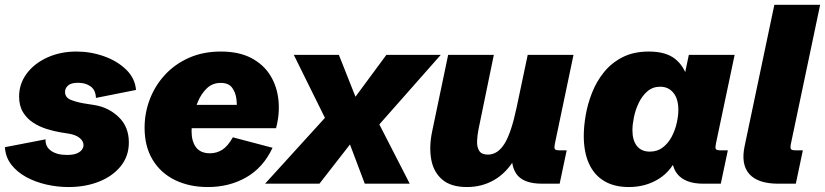

<svg xmlns="http://www.w3.org/2000/svg" viewBox="-26 -752 3377 786"><path d="M254.4 13.7Q208.5 13.7 163.6 3.4Q118.7 -6.8 81.1 -27.3Q43.5 -47.9 20 -78.4Q-3.4 -108.9 -5.9 -149.4L160.6 -181.6Q158.7 -152.3 182.6 -135Q206.5 -117.7 248 -117.7Q273.4 -117.7 288.1 -123.8Q302.7 -129.9 309.3 -139.2Q315.9 -148.4 315.9 -158.2Q315.9 -174.3 300 -187.3Q284.2 -200.2 253.9 -205.1L220.7 -210.4Q194.8 -214.8 165.5 -223.9Q136.2 -232.9 110.6 -249.3Q85 -265.6 68.6 -292Q52.2 -318.4 52.2 -356.9Q52.2 -409.2 83.5 -450.9Q114.7 -492.7 168 -516.8Q221.2 -541 287.1 -541Q345.2 -541 399.7 -521.7Q454.1 -502.4 490.5 -467Q526.9 -431.6 530.8 -383.8L366.7 -351.1Q365.7 -383.3 345 -398.2Q324.2 -413.1 293.9 -413.1Q264.2 -413.1 252.2 -401.6Q240.2 -390.1 240.2 -376Q240.2 -352.5 264.4 -343Q288.6 -333.5 318.4 -328.6L361.3 -321.8Q418.5 -312.5 460 -272.7Q501.5 -232.9 501.5 -168.9Q501.5 -113.3 468.8 -72.3Q436 -31.2 380.1 -8.8Q324.2 13.7 254.4 13.7Z M825.2 13.7Q749 13.7 690.4 -14.9Q631.8 -43.5 598.9 -97.9Q565.9 -152.3 565.9 -229Q565.9 -290 587.4 -345.9Q608.9 -401.9 649.4 -445.8Q689.9 -489.7 747.8 -515.4Q805.7 -541 877.9 -541Q952.6 -541 1003.2 -514.2Q1053.7 -487.3 1081.1 -442.4Q1108.4 -397.5 1114 -341.6Q1119.6 -285.6 1104 -227.1H685.1L705.1 -322.8H955.6L942.4 -300.8Q944.8 -320.8 941.7 -347.2Q938.5 -373.5 924.1 -393.1Q909.7 -412.6 877.4 -412.6Q844.2 -412.6 821.3 -390.9Q798.3 -369.1 784.4 -336.4Q770.5 -303.7 764.4 -270.3Q758.3 -236.8 758.3 -213.9Q758.3 -173.3 776.6 -148.9Q794.9 -124.5 834 -124.5Q860.8 -124.5 883.8 -138.9Q906.7 -153.3 927.2 -189.9L1089.8 -147Q1051.3 -65.4 981.9 -25.9Q912.6 13.7 825.2 13.7Z M1059.1 0 1304.2 -269.5 1176.8 -527.3H1361.3L1429.2 -356L1555.7 -527.3H1778.3L1526.9 -242.7L1651.4 0H1467.3L1406.7 -160.6L1281.7 0Z M1885.7 13.7Q1819.8 13.7 1784.2 -17.1Q1748.5 -47.9 1739.3 -99.6Q1730 -151.4 1743.2 -214.4L1808.6 -527.3H1995.6L1932.6 -221.2Q1927.7 -196.3 1927 -172.9Q1926.3 -149.4 1936 -134.3Q1945.8 -119.1 1971.7 -119.1Q2011.2 -119.1 2039.1 -163.3Q2066.9 -207.5 2088.9 -312L2134.3 -527.3H2321.8L2245.6 -164.1Q2242.2 -147.9 2245.1 -142.3Q2248 -136.7 2262.2 -136.7H2293.9L2265.1 0H2193.4Q2113.8 0 2086.7 -42Q2059.6 -84 2074.7 -154.8L2081.5 -187L2081.1 -101.6Q2046.9 -43.9 1996.8 -15.1Q1946.8 13.7 1885.7 13.7Z M2548.3 13.7Q2488.3 13.7 2447.3 -11Q2406.2 -35.6 2385 -82.5Q2363.8 -129.4 2363.8 -195.8Q2363.8 -233.9 2371.6 -279.8Q2379.4 -325.7 2397.5 -371.8Q2415.5 -418 2446.3 -456.3Q2477.1 -494.6 2522.5 -517.8Q2567.9 -541 2630.4 -541Q2700.7 -541 2738.8 -510Q2776.9 -479 2790 -424.3L2772.5 -425.8L2793.9 -527.3H2981.4L2904.8 -164.1Q2901.4 -147.9 2904.3 -142.3Q2907.2 -136.7 2921.9 -136.7H2953.6L2924.8 0H2853.5Q2778.8 0 2746.8 -39.8Q2714.8 -79.6 2730 -154.3L2732.9 -168.9L2753.4 -125.5Q2726.6 -55.2 2672.4 -20.8Q2618.2 13.7 2548.3 13.7ZM2634.3 -131.3Q2665.5 -131.3 2687.7 -148.7Q2710 -166 2723.9 -192.6Q2737.8 -219.2 2744.4 -248.5Q2751 -277.8 2751 -301.8Q2751 -347.7 2730.5 -372.3Q2710 -397 2676.8 -397Q2646 -397 2624.3 -378.2Q2602.5 -359.4 2588.9 -330.8Q2575.2 -302.2 2569.1 -272Q2563 -241.7 2563 -218.8Q2563 -177.7 2581.3 -154.5Q2599.6 -131.3 2634.3 -131.3Z M3160.6 0Q3076.7 0 3041.5 -39.6Q3006.3 -79.1 3022.5 -154.8L3144 -732.4H3331.5L3211.9 -164.1Q3208.5 -147.5 3211.7 -142.1Q3214.8 -136.7 3229.5 -136.7H3260.7L3231.9 0Z"/></svg>

Font: Schibsted Grotesk Black
Style: Italic
Weight: 900
Italic angle: -12°
Designer: Bakken & Baeck AS, Henrik Kongsvoll
Foundry: Schibsted ASA
Version: Version 1.100;gftools[0.9.25]